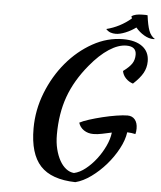

<svg xmlns="http://www.w3.org/2000/svg" viewBox="-62 -936 893 1066"><g transform="rotate(5 384.5 -403.5)"><path d="M655 -318Q681 -318 696 -300Q711 -282 711 -250Q711 -242 710 -233.5Q709 -225 707 -219Q686 -224 661 -225Q655 -181 629 -132.5Q603 -84 566 -41.5Q529 1 485 33Q441 65 398 76Q264 73 202.5 6.5Q141 -60 141 -201Q141 -304 179 -400.5Q217 -497 280 -572Q343 -647 424.5 -692.5Q506 -738 594 -738Q663 -738 701.5 -709Q740 -680 740 -627Q740 -592 723.5 -562Q707 -532 669 -497Q646 -504 629 -521.5Q612 -539 608 -562Q642 -587 656 -608Q670 -629 670 -658Q670 -704 615 -704Q570 -704 518.5 -670.5Q467 -637 415 -574Q341 -485 307 -390.5Q273 -296 273 -178Q273 -134 282 -98Q291 -62 306 -35Q321 -8 341.5 8Q362 24 386 26Q418 19 450 -6.5Q482 -32 508.5 -66.5Q535 -101 553.5 -140.5Q572 -180 576 -216Q548 -210 522.5 -204.5Q497 -199 474 -199Q444 -199 421.5 -214Q399 -229 391 -255Q409 -265 443.5 -276Q478 -287 517 -296.5Q556 -306 593.5 -312Q631 -318 655 -318ZM717 -882Q724 -826 735 -797Q746 -768 769 -754Q767 -753 760 -753Q735 -753 708.5 -768.5Q682 -784 661 -809Q634 -789 603 -776.5Q572 -764 549 -764Q534 -764 520.5 -768.5Q507 -773 495 -786Q571 -805 632 -857Q630 -861 628 -869Q648 -883 689 -883Q701 -883 706.5 -883Q712 -883 717 -882Z"/></g></svg>

Font: Kaushan Script
Style: Regular
Weight: 400
Designer: Pablo Impallari
Foundry: Pablo Impallari
Version: Version 1.002